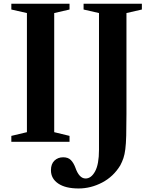

<svg xmlns="http://www.w3.org/2000/svg" viewBox="-20 -782 838 1059"><path d="M42.5 0V-32.5L128.5 -53V-710L42.5 -729.5V-761.5H363.5V-729.5L279 -710V-53L363.5 -32.5V0ZM413.5 257.5Q341 257.5 301 230.2Q261 203 261 157Q261 122.5 280.2 104Q299.5 85.5 328.5 85.5Q356 85.5 371 101Q386 116.5 395.5 142Q416.5 202.5 452 202.5Q483 202.5 504.5 163.2Q526 124 526 44V-710L441 -729.5V-761.5H762.5V-729.5L677.5 -710V-153.5Q677.5 -81 676.2 -34.5Q675 12 671.2 41Q667.5 70 660.8 90Q654 110 643.5 130Q606 192 543.5 224.8Q481 257.5 413.5 257.5Z"/></svg>

Font: Libre Caslon Text SemiBold
Style: Regular
Weight: 600
Designer: Pablo Impallari, Rodrigo Fuenzalida, Katja Schimmel
Foundry: Pablo Impallari, Rodrigo Fuenzalida
Version: Version 2.000